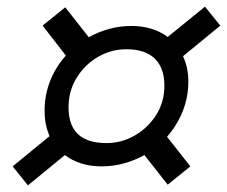

<svg xmlns="http://www.w3.org/2000/svg" viewBox="-20 -636 682 577"><path d="M64 -79 18 -136 129 -227Q114 -261 114 -303Q114 -351 131 -393.5Q148 -436 178 -469L108 -559L176 -614L247 -524Q275 -540 307.5 -549Q340 -558 375 -558Q439 -558 484 -525L596 -616L642 -559L530 -467Q546 -433 546 -391Q546 -344 529 -301.5Q512 -259 482 -225L552 -136L484 -81L414 -170Q385 -154 352.5 -145Q320 -136 285 -136Q220 -136 175 -170ZM300 -206Q345 -206 384.5 -228.5Q424 -251 449 -290Q474 -329 474 -379Q474 -432 445 -460Q416 -488 360 -488Q314 -488 274.5 -465Q235 -442 210.5 -402.5Q186 -363 186 -313Q186 -206 300 -206Z"/></svg>

Font: Geist Regular
Style: Italic
Weight: 400
Italic angle: -12°
Designer: Basement.studio, Andrés Briganti, Mateo Zaragoza
Foundry: Basement.studio, Vercel, Andrés Briganti, Guido Ferreyra, Mateo Zaragoza
Version: Version 1.500; ttfautohint (v1.8.4.7-5d5b)